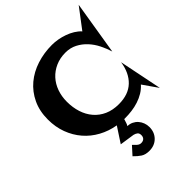

<svg xmlns="http://www.w3.org/2000/svg" viewBox="-305 -892 1377 1377"><g transform="rotate(-45 383.5 -204.0)"><path d="M497.1 224.6Q497.1 277.3 463.4 311.5Q429.7 345.7 376 345.7Q336.9 345.7 312.5 329.6Q288.1 313.5 262.7 287.1L317.4 226.6Q328.1 238.3 342.8 251.5Q357.4 264.6 374 264.6Q393.6 264.6 404.3 253.9Q415 243.2 415 224.6Q415 205.1 403.8 196.3Q392.6 187.5 376 183.6Q347.7 178.7 319.8 175.3Q292 171.9 263.7 167L339.8 50.8Q270.5 39.1 211.4 6.8Q152.3 -25.4 109.9 -74.7Q67.4 -124 43.5 -188Q19.5 -252 19.5 -328.1Q19.5 -414.1 51.3 -481Q83 -547.9 137.7 -593.8Q192.4 -639.6 265.1 -663.1Q337.9 -686.5 418.9 -686.5Q447.3 -686.5 478 -681.2Q508.8 -675.8 539.1 -665Q569.3 -654.3 595.7 -638.2Q622.1 -622.1 641.6 -600.6L757.8 -753.9L691.4 -346.7Q678.7 -388.7 657.7 -430.7Q636.7 -472.7 606.4 -505.4Q576.2 -538.1 536.6 -558.6Q497.1 -579.1 448.2 -579.1Q392.6 -579.1 347.7 -559.1Q302.7 -539.1 271 -504.4Q239.3 -469.7 222.7 -422.9Q206.1 -376 206.1 -322.3Q206.1 -263.7 222.2 -213.4Q238.3 -163.1 270.5 -125.5Q302.7 -87.9 349.6 -66.9Q396.5 -45.9 458 -45.9Q555.7 -45.9 611.8 -99.6Q668 -153.3 681.6 -248L748 79.1L668.9 -34.2Q646.5 -8.8 617.2 8.8Q587.9 26.4 554.7 37.1Q521.5 47.9 486.8 52.2Q452.1 56.6 419.9 56.6H409.2Q404.3 70.3 400.9 83Q397.5 95.7 389.6 108.4Q413.1 108.4 433.1 118.2Q453.1 127.9 467.3 144Q481.4 160.2 489.3 181.2Q497.1 202.1 497.1 224.6Z"/></g></svg>

Font: Fontdiner Swanky
Style: Regular
Weight: 400
Designer: Font Diner, Inc
Foundry: Font Diner, Inc
Version: Version 1.000